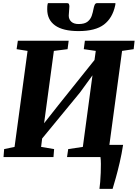

<svg xmlns="http://www.w3.org/2000/svg" viewBox="-20 -1003 880 1226"><path d="M409 -983Q417.5 -983 420.2 -976.8Q423 -970.5 423 -961.5Q423 -950 421 -932.2Q419 -914.5 419 -903Q419 -879.5 435.2 -864.5Q451.5 -849.5 482 -849.5Q520.5 -849.5 539.5 -865Q558.5 -880.5 566 -903Q573.5 -925.5 577 -946Q579.5 -959.5 584.2 -971.2Q589 -983 600 -983H717Q717 -979 716.8 -975.2Q716.5 -971.5 715.5 -968Q698.5 -888 643.8 -846.2Q589 -804.5 481.5 -804.5Q382 -804.5 331.8 -840.5Q281.5 -876.5 281.5 -943.5Q281.5 -952.5 282 -962.5Q282.5 -972.5 286 -983ZM2.5 0 6.5 -51 73 -65 156 -678 86 -689 94 -743H418.5L411.5 -689L324 -678L261.5 -216L353 -332L583.5 -620L591.5 -678L515 -689L522 -743H839.5L833.5 -689L759.5 -678L678.5 -78H766Q757 -19.5 744.2 35.2Q731.5 90 719.2 133.5Q707 177 699 203H615Q617.5 186.5 619.8 159Q622 131.5 623.2 101Q624.5 70.5 624.2 43.5Q624 16.5 621.5 0H408L415.5 -51L509 -65L570.5 -522L490.5 -412L249 -118.5L242.5 -65L325.5 -51L321.5 0Z"/></svg>

Font: Merriweather Black
Style: Italic
Weight: 900
Italic angle: -7.8°
Designer: Eben Sorkin
Foundry: Eben Sorkin
Version: Version 2.200;gftools[0.9.31]